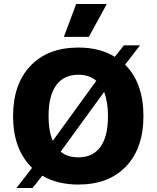

<svg xmlns="http://www.w3.org/2000/svg" viewBox="-20 -906 777 953"><path d="M510 -886 421 -723H297L358 -886ZM601 -585Q692 -494 692 -330Q692 -171 606 -80.5Q520 10 369 10Q264 10 190 -34L142 27H62L139 -73Q45 -164 45 -330Q45 -489 131.5 -579.5Q218 -670 369 -670Q475 -670 550 -624L595 -681H675ZM369 -535Q297 -535 259 -483Q221 -431 221 -330Q221 -255 242 -207L458 -505Q424 -535 369 -535ZM369 -125Q441 -125 478.5 -177Q516 -229 516 -330Q516 -399 497 -450L281 -153Q315 -125 369 -125Z"/></svg>

Font: Elaine Sans
Style: Bold
Weight: 700
Designer: Wei Huang
Foundry: Wei Huang
Version: Version 2.001;December 24, 2019;FontCreator 12.0.0.2547 64-b